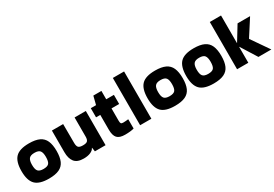

<svg xmlns="http://www.w3.org/2000/svg" viewBox="33 -1524 3377 2367"><g transform="rotate(-30 1721.5 -341.0)"><path d="M25 -249Q25 -383 82 -442Q139 -501 275 -501Q366 -501 421 -475Q476 -449 500.5 -393.5Q525 -338 525 -249Q525 -161 500.5 -106Q476 -51 421 -25.5Q366 0 275 0Q139 0 82 -58.5Q25 -117 25 -249ZM275 -137Q333 -137 353.5 -162.5Q374 -188 374 -252Q374 -313 353.5 -339.5Q333 -366 275 -366Q219 -366 197.5 -339.5Q176 -313 176 -252Q176 -188 197.5 -162.5Q219 -137 275 -137Z M770 0Q678 0 639 -49Q600 -98 600 -189V-496H760L761 -228Q761 -183 777 -164.5Q793 -146 842 -146Q889 -146 905.5 -162.5Q922 -179 923 -219V-496H1083V-9H931L923 -64H920Q907 -35 867 -17.5Q827 0 770 0Z M1213 -155V-365H1153V-495H1228L1258 -614H1373V-495H1482V-365H1373V-190Q1373 -162 1380 -151.5Q1387 -141 1412 -141Q1428 -141 1446 -142.5Q1464 -144 1482 -146L1485 -144V-14Q1437 0 1358 0Q1279 0 1246 -36Q1213 -72 1213 -155Z M1735 -9H1575V-682H1735Z M1820 -249Q1820 -383 1877 -442Q1934 -501 2070 -501Q2161 -501 2216 -475Q2271 -449 2295.5 -393.5Q2320 -338 2320 -249Q2320 -161 2295.5 -106Q2271 -51 2216 -25.5Q2161 0 2070 0Q1934 0 1877 -58.5Q1820 -117 1820 -249ZM2070 -137Q2128 -137 2148.5 -162.5Q2169 -188 2169 -252Q2169 -313 2148.5 -339.5Q2128 -366 2070 -366Q2014 -366 1992.5 -339.5Q1971 -313 1971 -252Q1971 -188 1992.5 -162.5Q2014 -137 2070 -137Z M2370 -249Q2370 -383 2427 -442Q2484 -501 2620 -501Q2711 -501 2766 -475Q2821 -449 2845.5 -393.5Q2870 -338 2870 -249Q2870 -161 2845.5 -106Q2821 -51 2766 -25.5Q2711 0 2620 0Q2484 0 2427 -58.5Q2370 -117 2370 -249ZM2620 -137Q2678 -137 2698.5 -162.5Q2719 -188 2719 -252Q2719 -313 2698.5 -339.5Q2678 -366 2620 -366Q2564 -366 2542.5 -339.5Q2521 -313 2521 -252Q2521 -188 2542.5 -162.5Q2564 -137 2620 -137Z M3115 -9H2955V-682H3115V-290H3117L3243 -496H3419V-492L3271 -262V-258L3443 -9H3259L3118 -234L3115 -235Z"/></g></svg>

Font: Bakbak One
Style: Regular
Weight: 400
Designer: Saumya Kishore and Sanchit Sawaria
Foundry: A Good Feeling
Version: Version 1.003; ttfautohint (v1.8.3)